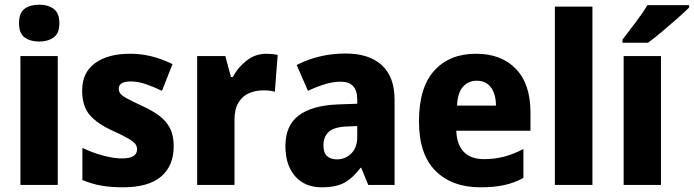

<svg xmlns="http://www.w3.org/2000/svg" viewBox="-20 -788 2956 818"><path d="M147 -768Q185 -768 209 -750Q233 -732 233 -689Q233 -646 208.5 -628.5Q184 -611 147 -611Q109 -611 85 -628.5Q61 -646 61 -689Q61 -733 84.5 -750.5Q108 -768 147 -768ZM226 -549V0H67V-549Z M720 -165Q720 -81 666 -35.5Q612 10 504 10Q453 10 412.5 3Q372 -4 331 -21V-158Q372 -138 418 -125.5Q464 -113 500 -113Q564 -113 564 -152Q564 -164 557 -174Q550 -184 528 -197Q506 -210 460 -231Q394 -261 362 -298.5Q330 -336 330 -402Q330 -479 385 -519Q440 -559 534 -559Q582 -559 625.5 -548Q669 -537 715 -515L670 -401Q635 -418 601.5 -429.5Q568 -441 537 -441Q486 -441 486 -410Q486 -398 493 -389Q500 -380 521 -368.5Q542 -357 585 -337Q627 -318 657 -296Q687 -274 703.5 -243Q720 -212 720 -165Z M1115 -559Q1140 -559 1163 -554L1151 -397Q1133 -403 1103 -403Q1069 -403 1041 -391Q1013 -379 996 -351Q979 -323 979 -277V0H820V-549H940L964 -460H972Q992 -499 1029.5 -529Q1067 -559 1115 -559Z M1453 -560Q1552 -560 1606.5 -510.5Q1661 -461 1661 -363V0H1549L1519 -73H1516Q1484 -30 1448 -10Q1412 10 1350 10Q1279 10 1237.5 -37Q1196 -84 1196 -166Q1196 -253 1252 -295.5Q1308 -338 1416 -343L1502 -346V-364Q1502 -440 1432 -440Q1400 -440 1365 -429.5Q1330 -419 1292 -401L1244 -511Q1288 -534 1340.5 -547Q1393 -560 1453 -560ZM1457 -249Q1403 -247 1380.5 -226Q1358 -205 1358 -169Q1358 -137 1373.5 -123Q1389 -109 1415 -109Q1452 -109 1477 -134.5Q1502 -160 1502 -204V-251Z M2008 -559Q2116 -559 2178 -494.5Q2240 -430 2240 -309V-231H1924Q1926 -173 1955.5 -141.5Q1985 -110 2042 -110Q2088 -110 2127.5 -120.5Q2167 -131 2210 -153V-30Q2172 -9 2128.5 0.5Q2085 10 2027 10Q1905 10 1835 -60.5Q1765 -131 1765 -271Q1765 -415 1830 -487Q1895 -559 2008 -559ZM2011 -444Q1976 -444 1953 -419Q1930 -394 1927 -338H2093Q2093 -386 2072 -415Q2051 -444 2011 -444Z M2504 0H2344V-760H2504Z M2796 0H2637V-549H2796ZM2916 -756Q2898 -738 2866.5 -710Q2835 -682 2801 -653.5Q2767 -625 2741 -606H2632V-619Q2657 -652 2687.5 -692Q2718 -732 2738 -766H2916Z"/></svg>

Font: Noto Sans Gujarati SemiCondensed ExtraBold
Style: Regular
Weight: 800
Width: 4
Designer: Jelle Bosma - Monotype Design Team, Universal Thirst
Foundry: Monotype Imaging Inc.
Version: Version 2.106; ttfautohint (v1.8.4.7-5d5b)